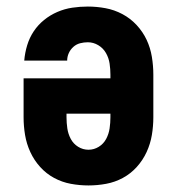

<svg xmlns="http://www.w3.org/2000/svg" viewBox="-20 -558 540 586"><path d="M250 8Q223 8 196 3Q169 -2 145 -15Q121 -28 102.5 -48.5Q84 -69 72.5 -94Q61 -119 56.5 -146Q52 -173 52 -200V-319H317V-330Q317 -347 314.5 -364Q312 -381 303.5 -396Q295 -411 280 -420Q265 -429 248 -429Q236 -429 224.5 -426Q213 -423 204 -415Q195 -407 190 -396Q185 -385 185 -373H54Q56 -397 63 -420Q70 -443 83 -462.5Q96 -482 114.5 -497Q133 -512 155 -521.5Q177 -531 200.5 -534.5Q224 -538 248 -538Q275 -538 302 -533Q329 -528 353.5 -515Q378 -502 397 -481.5Q416 -461 427.5 -436.5Q439 -412 443.5 -384.5Q448 -357 448 -330V-200Q448 -173 443.5 -146Q439 -119 427.5 -94Q416 -69 397.5 -48.5Q379 -28 355 -15Q331 -2 304 3Q277 8 250 8ZM250 -101Q267 -101 281.5 -110Q296 -119 304 -134Q312 -149 314.5 -166Q317 -183 317 -200V-211H183V-200Q183 -183 185.5 -166Q188 -149 196 -134Q204 -119 218.5 -110Q233 -101 250 -101Z"/></svg>

Font: Iosevka Slab Heavy
Style: Regular
Weight: 900
Monospace: yes
Designer: Belleve Invis
Foundry: Belleve Invis
Version: Version 11.1.0; ttfautohint (v1.8.3)